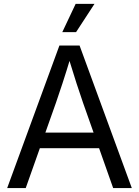

<svg xmlns="http://www.w3.org/2000/svg" viewBox="-20 -960 709 980"><path d="M16.6 0 283.2 -727.5H386.2L652.8 0H557.6L403.8 -435.5Q389.2 -477.5 370.4 -535.2Q351.6 -592.8 323.7 -684.6H345.7Q317.9 -592.3 298.8 -534.2Q279.8 -476.1 265.6 -435.5L111.3 0ZM152.8 -203.6V-283.2H516.6V-203.6ZM297.9 -795.9 366.2 -940.4H462.4L368.2 -795.9Z"/></svg>

Font: Inter 24pt
Style: Regular
Weight: 400
Designer: Rasmus Andersson
Foundry: rsms
Version: Version 4.001;git-66647c0bb